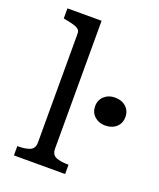

<svg xmlns="http://www.w3.org/2000/svg" viewBox="-141 -844 769 930"><g transform="rotate(20 244.0 -379.0)"><path d="M220 -758V-99Q220 -68 243 -58Q266 -48 305 -48H308V0H44V-48H48Q87 -48 109.5 -58Q132 -68 132 -99V-659Q132 -674 123.5 -681.5Q115 -689 98 -694Q81 -699 54 -704L44 -706V-758ZM409 -287Q376 -287 354 -307Q332 -327 332 -359Q332 -391 354 -411Q376 -431 409 -431Q444 -431 466 -411Q488 -391 488 -359Q488 -327 466 -307Q444 -287 409 -287Z"/></g></svg>

Font: Roboto Serif
Style: Regular
Weight: 400
Designer: Greg Gazdowicz
Foundry: Commercial Type
Version: Version 1.008